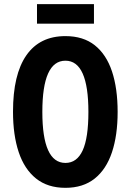

<svg xmlns="http://www.w3.org/2000/svg" viewBox="-20 -900 633 930"><path d="M549.8 -357.9Q549.8 -244.6 522.2 -162.1Q494.6 -79.6 438.5 -34.9Q382.3 9.8 296.9 9.8Q210.9 9.8 154.5 -35.4Q98.1 -80.6 70.6 -163.1Q43 -245.6 43 -358.9Q43 -539.1 107.7 -632.1Q172.4 -725.1 296.9 -725.1Q383.3 -725.1 439.2 -680.7Q495.1 -636.2 522.5 -554Q549.8 -471.7 549.8 -357.9ZM185.1 -357.9Q185.1 -110.8 296.9 -110.8Q352.5 -110.8 380.4 -171.4Q408.2 -231.9 408.2 -357.9Q408.2 -606 296.9 -606Q185.1 -606 185.1 -357.9ZM435.1 -879.9V-785.2H159.2V-879.9Z"/></svg>

Font: Open Sans Condensed
Style: Bold
Weight: 700
Width: 3
Designer: Monotype Design Team
Foundry: Monotype Imaging Inc.
Version: Version 3.003; ttfautohint (v1.8.4)